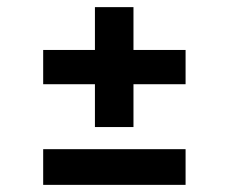

<svg xmlns="http://www.w3.org/2000/svg" viewBox="-20 -511 640 538"><path d="M246 -155V-275H101V-371H246V-491H354V-371H500V-275H354V-155ZM101 7V-93H500V7Z"/></svg>

Font: Pixelify Sans
Style: Regular
Weight: 400
Designer: Stefie Justprince
Foundry: Typecalism Foundryline
Version: Version 1.000;February 13, 2025;FontCreator 15.0.0.3015 64-b